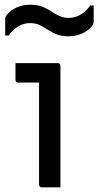

<svg xmlns="http://www.w3.org/2000/svg" viewBox="-20 -802 421 822"><path d="M147.2 -11Q147.2 -48.5 147.2 -92.1Q147.2 -135.6 147.2 -182.6Q147.2 -229.6 147.2 -276.6Q147.2 -323.6 147.2 -367.4Q147.2 -411.3 147.2 -448.7H133.4Q124.9 -448.7 115.6 -448.7Q106.2 -448.7 96.2 -448.7Q86.1 -448.7 76.4 -448.7Q66.6 -448.7 57.3 -448.7Q52.9 -448.7 49.6 -452Q46.3 -455.3 46.3 -459.7Q46.3 -477.4 46.3 -495.8Q46.3 -514.1 46.3 -531.8Q62.7 -531.8 81.4 -531.8Q100.1 -531.8 120 -531.8Q140 -531.8 159 -531.8Q178 -531.8 195.7 -531.8Q213.3 -531.8 227.7 -531.8Q231.1 -531.8 233.4 -530.3Q235.7 -528.8 237.2 -526.5Q238.7 -524.2 238.7 -520.8Q238.7 -470.1 238.7 -415.8Q238.7 -361.5 238.7 -306.4Q238.7 -251.3 238.7 -197.2Q238.7 -143.1 238.7 -92Q238.7 -77.1 238.7 -61.8Q238.7 -46.5 238.7 -31.2Q238.7 -15.8 238.7 0Q217.5 0 198.6 0Q179.8 0 158.2 0Q153.8 0 150.5 -3.3Q147.2 -6.6 147.2 -11ZM274.9 -725.4Q301.7 -725.4 325.2 -739.4Q348.7 -753.3 366.3 -778.5H381.1Q381.1 -767.5 381.1 -755.4Q381.1 -743.2 381.1 -732.3Q381.1 -721.3 381.1 -712.2Q381.1 -705.4 379.8 -701.2Q378.5 -696.9 372.9 -689.4Q357.3 -669.9 331.4 -658.3Q305.5 -646.7 273 -646.7Q243.1 -646.7 222.4 -655.1Q201.8 -663.5 184.4 -674.9Q167.1 -686.4 149.5 -694.8Q131.8 -703.1 108.3 -703.1Q81.5 -703.1 58 -689.2Q34.5 -675.2 16.9 -650H2.2Q2.2 -661.4 2.2 -673.4Q2.2 -685.3 2.2 -696.8Q2.2 -708.2 2.2 -716.4Q2.2 -723.2 3.4 -727.7Q4.7 -732.2 10.3 -739.2Q26.5 -759.2 52.1 -770.5Q77.7 -781.8 110.2 -781.8Q140.1 -781.8 160.8 -773.5Q181.4 -765.1 198.8 -753.6Q216.1 -742.2 233.8 -733.8Q251.4 -725.4 274.9 -725.4Z"/></svg>

Font: Recursive Sans Linear Light
Style: Regular
Weight: 300
Version: Version 1.085